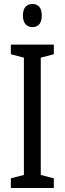

<svg xmlns="http://www.w3.org/2000/svg" viewBox="-20 -1002 323 956"><path d="M142 -982C111 -982 94 -962 94 -924C94 -888 112 -867 142 -867C172 -867 188 -888 188 -924C188 -961 173 -982 142 -982ZM248 -66V-114L183 -131V-715L248 -732V-780H34V-732L99 -715V-131L34 -114V-66Z"/></svg>

Font: Noto Sans Malayalam UI ExtraCondensed
Style: Regular
Weight: 400
Width: 2
Designer: Jelle Bosma - Monotype Design Team
Foundry: Monotype Imaging Inc.
Version: Version 2.104